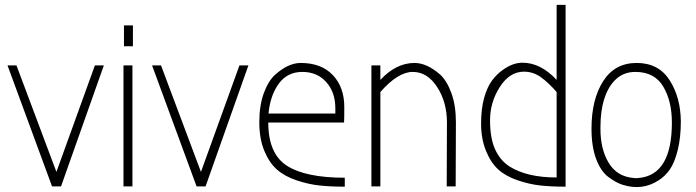

<svg xmlns="http://www.w3.org/2000/svg" viewBox="-20 -770 2873 793"><path d="M195 0 11 -500H48L213 -60L372 -500H409L232 0Z M527 0H490V-500H527ZM492 -665H529V-579H492Z M792 0 608 -500H645L810 -60L969 -500H1006L829 0Z M1404 -36V1Q1344 1 1298.5 -4Q1253 -9 1204 -25.5Q1155 -42 1123.5 -70Q1092 -98 1071.5 -147.5Q1051 -197 1051 -265.5Q1051 -334 1069.5 -385Q1088 -436 1117 -462Q1171 -510 1222 -510Q1307 -510 1354.5 -460Q1402 -410 1402 -328Q1402 -273 1401 -264H1088Q1088 -135 1165 -85.5Q1242 -36 1404 -36ZM1365 -301V-323Q1365 -389 1327.5 -431Q1290 -473 1228.5 -473Q1167 -473 1131.5 -424.5Q1096 -376 1089 -301Z M1825 0 1826 -264Q1826 -348 1785.5 -410.5Q1745 -473 1684.5 -473Q1624 -473 1551 -390V0H1514V-500H1551V-440Q1616 -510 1692 -510Q1743 -510 1798 -462Q1826 -436 1844.5 -385Q1863 -334 1863 -265L1862 0Z M2279 -750H2316V1Q2256 1 2211 -4Q2166 -9 2117.5 -25.5Q2069 -42 2038 -70Q2007 -98 1987 -147.5Q1967 -197 1967 -259Q1967 -321 1979.5 -365.5Q1992 -410 2011.5 -436.5Q2031 -463 2055 -480Q2097 -511 2138 -511Q2213 -511 2279 -440ZM2085 -82Q2157 -37 2279 -37V-390Q2245 -429 2213.5 -451.5Q2182 -474 2144 -474Q2085 -474 2044.5 -411Q2004 -348 2004 -273.5Q2004 -199 2025 -153Q2046 -107 2085 -82Z M2792 -269Q2792 -201 2779 -149.5Q2766 -98 2746.5 -70Q2727 -42 2700 -25Q2632 19 2551 -7Q2523 -16 2492 -39.5Q2461 -63 2442 -114Q2423 -165 2423 -239Q2423 -359 2471 -434.5Q2519 -510 2609.5 -510Q2700 -510 2745.5 -439Q2791 -368 2792 -269ZM2596 -35 2608 -34 2619 -35Q2755 -48 2755 -264Q2755 -353 2719 -413Q2683 -473 2604 -473Q2553 -473 2519 -438Q2460 -376 2460 -245V-237Q2460 -154 2494 -97.5Q2528 -41 2596 -35Z"/></svg>

Font: Bubbler One
Style: Regular
Weight: 400
Designer: Brenda Gallo (gbrenda1987@gmail.com)
Foundry: Brenda Gallo
Version: Version 1.003